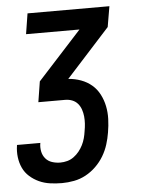

<svg xmlns="http://www.w3.org/2000/svg" viewBox="-59 -562 611 820"><g transform="rotate(-5 247.0 -152.5)"><path d="M174 215Q148 215 123 211.5Q98 208 76 198Q54 188 36 172Q18 156 8 134.5Q-2 113 -5 88Q-8 63 -4 38Q-4 37 -4 36.5Q-4 36 -4 36H97Q97 36 97 36.5Q97 37 96 37Q93 55 96.5 72.5Q100 90 111 103Q122 116 139 121.5Q156 127 174 127Q189 127 204 123Q219 119 232 109.5Q245 100 255 87.5Q265 75 272 61Q279 47 283 32Q287 17 289 2Q292 -14 293 -29.5Q294 -45 292.5 -60.5Q291 -76 286 -90.5Q281 -105 271.5 -116Q262 -127 248 -132.5Q234 -138 218 -138H103L117 -226L305 -432H76L90 -520H441L426 -432L239 -226Q267 -224 293 -214.5Q319 -205 339 -188Q359 -171 371.5 -147Q384 -123 389.5 -96Q395 -69 394 -40.5Q393 -12 388 17Q384 42 376 67.5Q368 93 354 116.5Q340 140 320 159.5Q300 179 276 192Q252 205 225.5 210Q199 215 174 215Z"/></g></svg>

Font: Iosevka SS04 Semibold
Style: Italic
Weight: 600
Italic angle: -9°
Monospace: yes
Designer: Belleve Invis
Foundry: Belleve Invis
Version: Version 19.0.0; ttfautohint (v1.8.4)